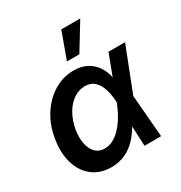

<svg xmlns="http://www.w3.org/2000/svg" viewBox="-184 -912 992 1054"><g transform="rotate(-30 312.5 -385.5)"><path d="M216.3 11.7Q146.5 10.7 98.9 -26.6Q51.3 -64 31.7 -129.4Q12.2 -194.8 26.4 -279.8Q39.6 -360.8 79.6 -422.1Q119.6 -483.4 177.2 -518.1Q234.9 -552.7 300.8 -552.7Q348.6 -552.7 382.8 -534.9Q417 -517.1 438.7 -486.1Q460.4 -455.1 469.2 -414.1L511.7 -417.5L515.6 -270.5L538.1 0H432.6L420.4 -282.2Q419.4 -307.1 414.3 -335.7Q409.2 -364.3 397.7 -389.6Q386.2 -415 365.5 -431.2Q344.7 -447.3 312 -447.3Q272.5 -447.3 238.8 -423.8Q205.1 -400.4 181.9 -359.4Q158.7 -318.4 149.4 -265.6Q141.6 -216.8 149.7 -178.2Q157.7 -139.6 179.9 -117.7Q202.1 -95.7 236.3 -95.7Q269.5 -95.7 298.3 -113.5Q327.1 -131.3 350.3 -159.4Q373.5 -187.5 390.4 -218.5Q407.2 -249.5 417 -275.4L519.5 -545.9H624.5L517.6 -271.5L464.8 -128.9L426.3 -124.5Q403.3 -84.5 372.8 -53.5Q342.3 -22.5 303.2 -5.4Q264.2 11.7 216.3 11.7ZM295.4 -613.8 356.4 -781.7H476.6L374 -613.8Z"/></g></svg>

Font: Inter Tight SemiBold
Style: Italic
Weight: 600
Italic angle: -9.39999°
Designer: Rasmus Andersson
Foundry: rsms
Version: Version 3.004